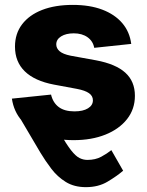

<svg xmlns="http://www.w3.org/2000/svg" viewBox="-20 -564 602 788"><path d="M158.2 -145Q198.2 -65.9 225.6 -18.6Q252.9 28.8 271.7 52.7Q290.5 76.7 306.2 84.5Q321.8 92.3 338.4 92.3Q371.6 92.3 395.5 79.3Q419.4 66.4 437 52.2L485.4 136.7Q459 159.2 421.4 181.6Q383.8 204.1 332.5 204.1Q284.7 204.1 250.2 182.9Q215.8 161.6 190.9 128.9Q166 96.2 145.5 62L52.2 -96.2ZM282.2 11.2Q211.9 11.2 157.7 -9.3Q103.5 -29.8 70.1 -67.9Q36.6 -106 28.8 -159.2L189.5 -175.8Q197.3 -142.6 220.9 -124.8Q244.6 -106.9 285.6 -106.9Q320.8 -106.9 341.1 -119.4Q361.3 -131.8 361.3 -152.3Q361.3 -170.4 345.2 -181.6Q329.1 -192.9 295.9 -199.2L201.2 -216.8Q122.1 -231.9 81.8 -271.2Q41.5 -310.5 41.5 -372.6Q41.5 -425.8 70.6 -464.1Q99.6 -502.4 152.8 -523.2Q206.1 -543.9 278.8 -543.9Q348.6 -543.9 399.9 -524.4Q451.2 -504.9 481.7 -469.2Q512.2 -433.6 518.6 -383.8L366.7 -367.7Q361.8 -395 339.4 -411.1Q316.9 -427.2 282.7 -427.2Q251 -427.2 231 -414.8Q210.9 -402.3 210.9 -381.8Q210.9 -365.7 224.6 -353.8Q238.3 -341.8 270 -335.4L374.5 -316.4Q455.1 -301.3 494.4 -265.6Q533.7 -230 533.7 -170.9Q533.7 -116.2 501.5 -75.2Q469.2 -34.2 412.6 -11.5Q356 11.2 282.2 11.2Z"/></svg>

Font: Inter 20pt ExtraBold
Style: Regular
Weight: 800
Version: Version 4.001;git-66647c0bb